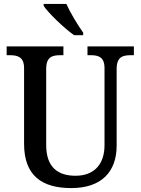

<svg xmlns="http://www.w3.org/2000/svg" viewBox="-20 -951 719 981"><path d="M359 -771H405V-784C378 -822 339 -886 319 -931H203V-921C226 -886 307 -807 359 -771ZM344 10C498 10 576 -73 576 -207V-599C576 -661 608 -669 649 -669H664V-714H427V-669H442C482 -669 514 -661 514 -603V-209C514 -115 464 -53 366 -53C277 -53 216 -95 216 -210V-599C216 -661 248 -669 289 -669H304V-714H14V-669H29C69 -669 103 -661 103 -603V-216C103 -53 195 10 344 10Z"/></svg>

Font: Noto Serif Bengali SemiCondensed
Style: Regular
Weight: 400
Width: 4
Designer: Juan Bruce, Universal Thirst, Indian Type Foundry and the Monotype Design Team.
Foundry: Monotype Imaging Inc.
Version: Version 2.003